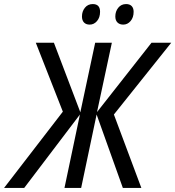

<svg xmlns="http://www.w3.org/2000/svg" viewBox="-79 -924 862 944"><path d="M230 -375 97 -714H186L316 -372L389 -714H471L398 -373L666 -714H763L481 -361L616 0H525L396 -361L320 0H238L314 -361L40 0H-59ZM324 -843Q324 -868 338.5 -886Q353 -904 377 -904Q413 -904 413 -866Q413 -838 398 -820.5Q383 -803 362 -803Q344 -803 334 -813.5Q324 -824 324 -843ZM488 -843Q488 -868 502.5 -886Q517 -904 541 -904Q559 -904 568.5 -894Q578 -884 578 -866Q578 -838 563 -820.5Q548 -803 527 -803Q509 -803 498.5 -813.5Q488 -824 488 -843Z"/></svg>

Font: Noto Sans UI Narrow
Style: Italic
Weight: 400
Width: 4
Italic angle: -12°
Designer: Monotype Design Team
Foundry: Monotype Imaging Inc.
Version: Version 1.001